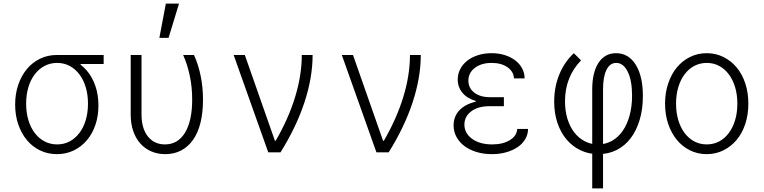

<svg xmlns="http://www.w3.org/2000/svg" viewBox="-20 -845 4240 1065"><path d="M297 -44Q259 -44 227.5 -60.5Q196 -77 173 -107Q150 -137 137.5 -178.5Q125 -220 125 -270Q125 -320 137.5 -361.5Q150 -403 173 -433Q196 -463 227.5 -479.5Q259 -496 297 -496Q335 -496 366 -479.5Q397 -463 420 -433Q443 -403 455.5 -361.5Q468 -320 468 -270Q468 -220 455.5 -178.5Q443 -137 420 -107Q397 -77 366 -60.5Q335 -44 297 -44ZM296 10Q346 10 388 -10Q430 -30 461 -66Q492 -102 509 -151.5Q526 -201 526 -260Q526 -319 509 -368.5Q492 -418 461 -454Q430 -490 387.5 -510Q345 -530 295 -530L427 -476V-490H555V-540H295Q245 -540 202.5 -519.5Q160 -499 129.5 -462.5Q99 -426 81.5 -375.5Q64 -325 64 -265Q64 -205 81.5 -154.5Q99 -104 129.5 -67.5Q160 -31 202.5 -10.5Q245 10 296 10Z M1056 -540H996Q1020 -486 1033 -423.5Q1046 -361 1046 -293Q1046 -175 1006.5 -109.5Q967 -44 895 -44Q835 -44 800 -88.5Q765 -133 765 -210V-540H705V-210Q705 -160 718.5 -119.5Q732 -79 757.5 -50Q783 -21 818.5 -5.5Q854 10 897 10Q946 10 985 -10.5Q1024 -31 1051 -69.5Q1078 -108 1092 -164Q1106 -220 1106 -292Q1106 -361 1093 -424.5Q1080 -488 1056 -540ZM973 -825H900L864 -635H915Z M1468 0H1536Q1624 -141 1669 -278Q1714 -415 1714 -540H1654Q1654 -428 1617 -307Q1580 -186 1509 -64H1505L1338 -540H1276Z M2068 0H2136Q2224 -141 2269 -278Q2314 -415 2314 -540H2254Q2254 -428 2217 -307Q2180 -186 2109 -64H2105L1938 -540H1876Z M2831 -410H2890Q2890 -440 2876 -466Q2862 -492 2837.5 -510.5Q2813 -529 2779.5 -539.5Q2746 -550 2707 -550Q2666 -550 2631.5 -539Q2597 -528 2572 -508.5Q2547 -489 2533 -462Q2519 -435 2519 -404Q2519 -362 2545 -330.5Q2571 -299 2619 -285V-281Q2560 -267 2528 -233Q2496 -199 2496 -149Q2496 -115 2512 -85.5Q2528 -56 2556 -35Q2584 -14 2623 -2Q2662 10 2708 10Q2752 10 2788.5 -0.5Q2825 -11 2852 -29.5Q2879 -48 2894 -74Q2909 -100 2909 -130H2849Q2847 -92 2808.5 -68Q2770 -44 2710 -44Q2641 -44 2598.5 -75Q2556 -106 2556 -154Q2556 -199 2594 -227.5Q2632 -256 2695 -256H2775V-306H2697Q2643 -306 2610.5 -331.5Q2578 -357 2578 -398Q2578 -441 2614 -468.5Q2650 -496 2707 -496Q2761 -496 2795 -472Q2829 -448 2831 -410Z M3265 -350V200H3325V-350Q3325 -419 3344 -457.5Q3363 -496 3398 -496Q3438 -496 3462 -447Q3486 -398 3486 -315Q3486 -255 3472.5 -205Q3459 -155 3434 -119Q3409 -83 3374 -63.5Q3339 -44 3297 -44Q3257 -44 3223.5 -61.5Q3190 -79 3165.5 -110.5Q3141 -142 3127.5 -186Q3114 -230 3114 -283Q3114 -351 3136.5 -408Q3159 -465 3203 -510L3163 -550Q3110 -500 3082 -431Q3054 -362 3054 -281Q3054 -217 3072 -163.5Q3090 -110 3122.5 -71.5Q3155 -33 3200 -11.5Q3245 10 3299 10Q3355 10 3400.5 -13Q3446 -36 3478 -78Q3510 -120 3528 -179.5Q3546 -239 3546 -312Q3546 -423 3506 -486.5Q3466 -550 3397 -550Q3366 -550 3341.5 -536.5Q3317 -523 3300 -497Q3283 -471 3274 -434Q3265 -397 3265 -350Z M3900 10Q3950 10 3992.5 -11Q4035 -32 4066 -69Q4097 -106 4114 -157.5Q4131 -209 4131 -270Q4131 -331 4114 -382.5Q4097 -434 4066 -471Q4035 -508 3992.5 -529Q3950 -550 3900 -550Q3850 -550 3807.5 -529Q3765 -508 3734.5 -471Q3704 -434 3686.5 -382.5Q3669 -331 3669 -270Q3669 -209 3686.5 -157.5Q3704 -106 3734.5 -69Q3765 -32 3807.5 -11Q3850 10 3900 10ZM3900 -44Q3863 -44 3831.5 -60.5Q3800 -77 3777.5 -107Q3755 -137 3742.5 -178.5Q3730 -220 3730 -270Q3730 -320 3742.5 -361.5Q3755 -403 3777.5 -433Q3800 -463 3831.5 -479.5Q3863 -496 3900 -496Q3938 -496 3969 -479.5Q4000 -463 4022.5 -433Q4045 -403 4057.5 -361.5Q4070 -320 4070 -270Q4070 -220 4057.5 -178.5Q4045 -137 4022.5 -107Q4000 -77 3969 -60.5Q3938 -44 3900 -44Z"/></svg>

Font: CommitMonoV142 ExtLt
Style: Regular
Weight: 200
Monospace: yes
Designer: Eigil Nikolajsen
Foundry: Eigil Nikolajsen
Version: Version 1.142